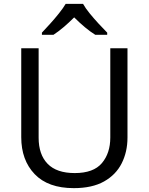

<svg xmlns="http://www.w3.org/2000/svg" viewBox="-20 -964 771 994"><path d="M640 -252Q640 -178 610 -118.5Q580 -59 518.5 -24.5Q457 10 362 10Q229 10 159.5 -62.5Q90 -135 90 -254V-714H180V-251Q180 -164 226.5 -116Q273 -68 367 -68Q464 -68 507.5 -119.5Q551 -171 551 -252V-714H640ZM410 -944Q422 -922 444.5 -894.5Q467 -867 491.5 -840.5Q516 -814 535 -795V-784H473Q447 -800 419 -823.5Q391 -847 364 -874Q337 -847 310 -824Q283 -801 257 -784H197V-795Q216 -815 239.5 -841Q263 -867 285 -894.5Q307 -922 320 -944Z"/></svg>

Font: Noto Sans Hanifi Rohingya
Style: Regular
Weight: 400
Designer: Monotype Design Team and DaltonMaag
Foundry: Google LLC
Version: Version 2.101